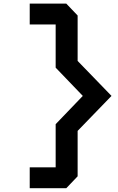

<svg xmlns="http://www.w3.org/2000/svg" viewBox="-20 -856 640 1040"><path d="M141 -836.5V-723.5H281.5V-489.6L428.5 -336.5L281.5 -183.4V50.5H141V163.5H339L400.5 99V-147L584 -336.5L400.5 -526V-772L339 -836.5Z"/></svg>

Font: Kode
Style: Regular
Weight: 400
Monospace: yes
Designer: Isa Ozler
Foundry: Kadena LLC
Version: Version 1.000;gftools[0.9.28]